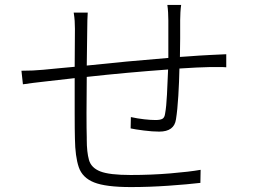

<svg xmlns="http://www.w3.org/2000/svg" viewBox="-20 -768 1040 779"><path d="M659 -748H715Q713 -735 712 -717.5Q711 -700 711 -686Q711 -653 711 -612Q710 -571 710 -537Q726 -538 740 -539Q791 -543 834 -545Q870 -547 898 -548V-495Q888 -496 869.5 -496Q851 -496 834 -496Q783 -495 708 -490Q707 -437 703.5 -379Q700 -321 694 -284Q687 -234 626 -234Q599 -234 563.5 -238.5Q528 -243 510 -247L511 -293Q538 -287 565 -284Q592 -281 611 -281Q630 -281 639 -286Q648 -291 650 -308Q655 -335 657.5 -385Q660 -435 662 -486Q495 -474 332 -456Q331 -375 331 -307.5Q331 -240 332 -211Q332 -206 332 -202Q332 -151 341 -119Q350 -87 387 -72.5Q424 -58 510 -58Q593 -58 671 -64.5Q749 -71 794 -79L793 -26Q742 -20 664 -14.5Q586 -9 511 -9Q409 -9 361.5 -28Q314 -47 299.5 -90Q285 -133 284 -205Q283 -239 283 -308Q283 -377 283 -451Q206 -442 160 -437Q114 -432 73 -426L67 -481Q115 -481 156 -485Q180 -487 218 -491Q247 -494 283 -497L284 -651Q284 -668 283 -683Q282 -698 279 -717H336Q334 -687 334 -652L332 -502Q490 -519 663 -533V-685Q663 -700 662 -717.5Q661 -735 659 -748Z"/></svg>

Font: LXGW 975 Gothic SC 200W
Style: Regular
Weight: 200
Version: Version 2.01;February 25, 2021